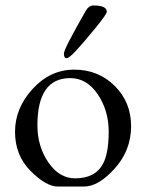

<svg xmlns="http://www.w3.org/2000/svg" viewBox="-20 -669 535 703"><path d="M371 -626Q371 -617 327.5 -564Q284 -511 258.5 -483.5Q233 -456 223.5 -456Q214 -456 214 -473Q214 -490 295 -631Q306 -649 322 -649Q371 -649 371 -626ZM237 -383Q117 -383 117 -210Q117 -133 157 -74.5Q197 -16 255 -16Q330 -16 358 -71Q378 -110 378 -187Q378 -264 338 -323.5Q298 -383 237 -383ZM92 -43Q35 -100 35 -186.5Q35 -273 99.5 -343.5Q164 -414 252 -414Q340 -414 400 -354.5Q460 -295 460 -207Q460 -119 400.5 -52.5Q341 14 287.5 14Q234 14 191.5 14Q149 14 92 -43Z"/></svg>

Font: EB Garamond
Style: Regular
Weight: 400
Version: Version 0.012